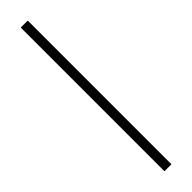

<svg xmlns="http://www.w3.org/2000/svg" viewBox="-271 -739 718 718"><g transform="rotate(-45 88.0 -380.0)"><path d="M107 0V-760H70V0Z"/></g></svg>

Font: Noto Sans Hebrew ExtraCondensed ExtraLight
Style: Regular
Weight: 200
Width: 2
Designer: Monotype Design Team
Foundry: Monotype Imaging Inc.
Version: Version 2.004